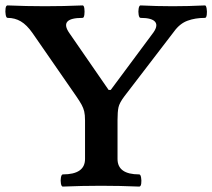

<svg xmlns="http://www.w3.org/2000/svg" viewBox="-36 -686 784 709"><path d="M196 3Q191 3 189 -8Q187 -19 189 -30.5Q191 -42 196 -42Q278 -42 278 -99V-241Q278 -262 275 -274.5Q272 -287 265.5 -299Q259 -311 246 -330L84 -564Q63 -594 41 -607Q19 -620 -8 -620Q-13 -620 -15 -631.5Q-17 -643 -15.5 -654.5Q-14 -666 -8 -666Q62 -663 130 -663Q199 -663 269 -666Q274 -666 275.5 -654.5Q277 -643 275.5 -631.5Q274 -620 269 -620Q181 -620 220 -564L365 -354H373L526 -560Q549 -589 537.5 -604.5Q526 -620 483 -620Q478 -620 476 -631.5Q474 -643 476 -654.5Q478 -666 483 -666Q543 -663 602 -663Q660 -663 721 -666Q725 -666 727 -654.5Q729 -643 727.5 -631.5Q726 -620 721 -620Q685 -620 656.5 -609.5Q628 -599 607 -570L423 -330Q405 -306 401.5 -289.5Q398 -273 398 -243V-99Q398 -42 478 -42Q483 -42 485 -30.5Q487 -19 485.5 -8Q484 3 478 3Q407 0 337 0Q267 0 196 3Z"/></svg>

Font: Junicode SmExp
Style: Bold
Weight: 700
Width: 6
Designer: Peter S. Baker
Version: Version 2.205; ttfautohint (v1.8.4)